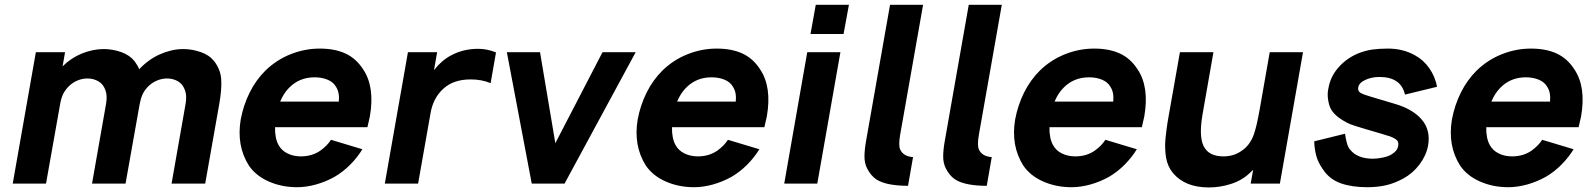

<svg xmlns="http://www.w3.org/2000/svg" viewBox="-20 -786 6818 822"><path d="M919 -342.5 858.5 0H714.5L773 -332.5Q779 -363.5 776 -383.2Q773 -403 761.5 -420Q751 -434.5 733.5 -442.2Q716 -450 695 -450Q674 -450 653.8 -441.8Q633.5 -433.5 617.5 -419Q599 -401 590.8 -382.8Q582.5 -364.5 578 -340.5L517.5 0H374L432.5 -332.5Q438.5 -363.5 435.5 -383.2Q432.5 -403 421 -420Q410.5 -434.5 392.8 -442.2Q375 -450 354 -450Q333 -450 312.8 -441.8Q292.5 -433.5 277 -419Q258.5 -401 250 -382.8Q241.5 -364.5 237.5 -340.5L177 0H34.5L133.5 -562.5H258.5L248 -502Q266 -520 286.8 -533.8Q307.5 -547.5 330.2 -556.8Q353 -566 376.8 -571Q400.5 -576 424 -576Q461.5 -576 499 -563Q535.5 -550 556 -524Q570.5 -504.5 576 -489.5Q594.5 -509.5 616.8 -525.8Q639 -542 663.5 -553Q688 -564 713.5 -570Q739 -576 764.5 -576Q802 -576 839.5 -563Q876 -550.5 897 -524Q924 -488.5 927 -447.5Q930 -405 919 -342.5Z M1173 -164.5Q1185.5 -141.5 1211 -129Q1236.5 -116.5 1268 -116.5Q1316.5 -116.5 1352 -141.5Q1380.5 -162 1397 -187.5L1531.5 -147Q1510.5 -112.5 1479.5 -81.2Q1448.5 -50 1412.5 -29Q1375 -8 1333 3.8Q1291 15.5 1252 15.5Q1186 15.5 1130.5 -9Q1075 -33.5 1045 -78Q992 -162.5 1010.5 -274Q1022 -336 1049 -390Q1076 -444 1117 -484.5Q1164 -530 1224.5 -554Q1285 -578 1349 -578Q1413 -578 1458.8 -557Q1504.5 -536 1534.5 -489.5Q1585.5 -414 1563.5 -287.5L1553 -241.5H1157.5Q1156.5 -193.5 1173 -164.5ZM1217 -409.5Q1193.5 -385.5 1179.5 -351H1430.5Q1434.5 -389.5 1419 -413.5Q1407.5 -434.5 1382.5 -444.8Q1357.5 -455 1327 -455Q1261 -455 1217 -409.5Z M2103.5 -561.5 2080.5 -430Q2042.5 -446 1995 -446Q1921.5 -446 1878.5 -406.5Q1834 -366.5 1823 -300L1770 0H1627.5L1726.5 -562.5H1851.5L1838 -485.5Q1869 -526 1909.5 -548Q1962.5 -577 2026.5 -577Q2066.5 -577 2103.5 -561.5Z M2701.5 -562.5 2397 0H2256.5L2150 -562.5H2292L2357.5 -173L2559.5 -562.5Z M2872.5 -164.5Q2885 -141.5 2910.5 -129Q2936 -116.5 2967.5 -116.5Q3016 -116.5 3051.5 -141.5Q3080 -162 3096.5 -187.5L3231 -147Q3210 -112.5 3179 -81.2Q3148 -50 3112 -29Q3074.5 -8 3032.5 3.8Q2990.5 15.5 2951.5 15.5Q2885.5 15.5 2830 -9Q2774.5 -33.5 2744.5 -78Q2691.5 -162.5 2710 -274Q2721.5 -336 2748.5 -390Q2775.5 -444 2816.5 -484.5Q2863.5 -530 2924 -554Q2984.5 -578 3048.5 -578Q3112.5 -578 3158.2 -557Q3204 -536 3234 -489.5Q3285 -414 3263 -287.5L3252.5 -241.5H2857Q2856 -193.5 2872.5 -164.5ZM2916.5 -409.5Q2893 -385.5 2879 -351H3130Q3134 -389.5 3118.5 -413.5Q3107 -434.5 3082 -444.8Q3057 -455 3026.5 -455Q2960.5 -455 2916.5 -409.5Z M3614.5 -765.5 3591.5 -640.5H3450L3472.5 -765.5ZM3578 -562.5 3479 0H3337.5L3436 -562.5Z M3790.5 -765.5H3932L3840.5 -247L3834.5 -213.5Q3825.5 -163 3834 -146Q3847 -117 3887.5 -113.5H3889L3867.5 9.5Q3846 9.5 3827.8 8Q3809.5 6.5 3794.5 4Q3754 -3 3731 -18.5Q3708 -34 3691.5 -66.5Q3681 -88.5 3681 -116Q3681 -143.5 3688 -183.5Z M4127.5 -765.5H4269L4177.5 -247L4171.5 -213.5Q4162.5 -163 4171 -146Q4184 -117 4224.5 -113.5H4226L4204.5 9.5Q4183 9.5 4164.8 8Q4146.5 6.5 4131.5 4Q4091 -3 4068 -18.5Q4045 -34 4028.5 -66.5Q4018 -88.5 4018 -116Q4018 -143.5 4025 -183.5Z M4488.5 -164.5Q4501 -141.5 4526.5 -129Q4552 -116.5 4583.5 -116.5Q4632 -116.5 4667.5 -141.5Q4696 -162 4712.5 -187.5L4847 -147Q4826 -112.5 4795 -81.2Q4764 -50 4728 -29Q4690.5 -8 4648.5 3.8Q4606.5 15.5 4567.5 15.5Q4501.5 15.5 4446 -9Q4390.5 -33.5 4360.5 -78Q4307.5 -162.5 4326 -274Q4337.5 -336 4364.5 -390Q4391.5 -444 4432.5 -484.5Q4479.5 -530 4540 -554Q4600.5 -578 4664.5 -578Q4728.5 -578 4774.2 -557Q4820 -536 4850 -489.5Q4901 -414 4879 -287.5L4868.5 -241.5H4473Q4472 -193.5 4488.5 -164.5ZM4532.5 -409.5Q4509 -385.5 4495 -351H4746Q4750 -389.5 4734.5 -413.5Q4723 -434.5 4698 -444.8Q4673 -455 4642.5 -455Q4576.5 -455 4532.5 -409.5Z M5558.5 -562.5 5459.5 0H5334.5L5345 -58.5L5335.5 -50Q5300 -14.5 5251.5 1Q5204.5 16.5 5155.5 16.5Q5053.5 16.5 5002 -45Q4979 -72.5 4972 -112Q4966 -152 4969.5 -191Q4971.5 -211.5 4974.8 -236Q4978 -260.5 4983.5 -290.5L5031.5 -562.5H5175L5128.5 -297Q5109.5 -189 5140 -149Q5163.5 -116.5 5218 -116.5Q5260.5 -116.5 5293 -138.5Q5331 -162.5 5348 -210.5Q5353.5 -225.5 5359.8 -252Q5366 -278.5 5373 -317.5L5416 -562.5Z M5995 -381Q5978 -456.5 5885.5 -456.5Q5852.5 -456.5 5825.5 -444Q5798 -431.5 5795 -411.5Q5792 -396 5804.8 -388.5Q5817.5 -381 5849 -372L5948 -342.5Q6027.5 -320 6066.5 -274.5Q6105.5 -229 6094 -162.5Q6086 -120 6057 -81.5Q6042.5 -62.5 6025.5 -47.8Q6008.5 -33 5988.5 -22Q5950 -1 5913.5 7.2Q5877 15.5 5833.5 15.5Q5767 15.5 5719.5 -1.5Q5672 -18.5 5644 -60.5Q5623 -90.5 5615.2 -119.2Q5607.5 -148 5606.5 -181L5738.5 -213.5Q5741 -193.5 5746 -174.8Q5751 -156 5760.5 -145Q5791.5 -106.5 5858.5 -106.5Q5877 -106.5 5900.5 -111.5Q5924.5 -116.5 5937.5 -125Q5951 -133.5 5957.2 -141.2Q5963.5 -149 5966 -160.5Q5970 -181 5954.5 -190.5Q5939.5 -200.5 5919.5 -205.5L5894 -213.5L5832.5 -231.5Q5803 -240 5784.8 -246Q5766.5 -252 5758.5 -255Q5699.5 -283 5679.5 -316.5Q5674 -325.5 5670.8 -336.8Q5667.5 -348 5665.8 -360Q5664 -372 5664.2 -384Q5664.5 -396 5667 -406.5Q5675.5 -458 5710.5 -497.5Q5745.5 -537 5795 -557.5Q5826.5 -570 5856.2 -574Q5886 -578 5922 -578Q5986 -578 6036.5 -550Q6074 -530 6099 -494.2Q6124 -458.5 6132.5 -414.5Z M6358.5 -164.5Q6371 -141.5 6396.5 -129Q6422 -116.5 6453.5 -116.5Q6502 -116.5 6537.5 -141.5Q6566 -162 6582.5 -187.5L6717 -147Q6696 -112.5 6665 -81.2Q6634 -50 6598 -29Q6560.5 -8 6518.5 3.8Q6476.5 15.5 6437.5 15.5Q6371.5 15.5 6316 -9Q6260.5 -33.5 6230.5 -78Q6177.5 -162.5 6196 -274Q6207.5 -336 6234.5 -390Q6261.5 -444 6302.5 -484.5Q6349.5 -530 6410 -554Q6470.5 -578 6534.5 -578Q6598.5 -578 6644.2 -557Q6690 -536 6720 -489.5Q6771 -414 6749 -287.5L6738.5 -241.5H6343Q6342 -193.5 6358.5 -164.5ZM6402.5 -409.5Q6379 -385.5 6365 -351H6616Q6620 -389.5 6604.5 -413.5Q6593 -434.5 6568 -444.8Q6543 -455 6512.5 -455Q6446.5 -455 6402.5 -409.5Z"/></svg>

Font: Russisch Sans ExtraBold
Style: Italic
Weight: 800
Width: 4
Italic angle: -10°
Designer: Michael Sharanda (font) & Cristiano Sobral (main changes)
Foundry: Michael Sharanda
Version: Version 2.00;September 8, 2020;FontCreator 13.0.0.2681 64-bi